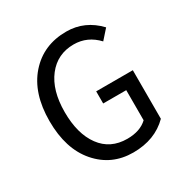

<svg xmlns="http://www.w3.org/2000/svg" viewBox="-157 -800 914 944"><g transform="rotate(-30 300.0 -328.0)"><path d="M344.2 -668Q449.2 -668 524.9 -587.9L478 -535.2Q421.9 -595.2 344.2 -595.2Q251.5 -595.2 195.8 -523.7Q140.1 -452.1 140.1 -328.6Q140.1 -205.1 193.1 -133.1Q246.1 -61 341.8 -61Q415 -61 456.1 -100.1V-271H325.2V-339.8H533.2V-64Q457 12.2 334 12.2Q210.9 12.2 132.1 -78.9Q53.2 -169.9 53.2 -327.6Q53.2 -485.4 133.5 -576.7Q213.9 -668 344.2 -668Z"/></g></svg>

Font: SourceCodePro-Regular
Style: Regular
Weight: 400
Monospace: yes
Designer: Paul D. Hunt
Foundry: Adobe Systems Incorporated
Version: Version 1.009;PS 1.000;hotconv 1.0.70;makeotf.lib2.5.5900